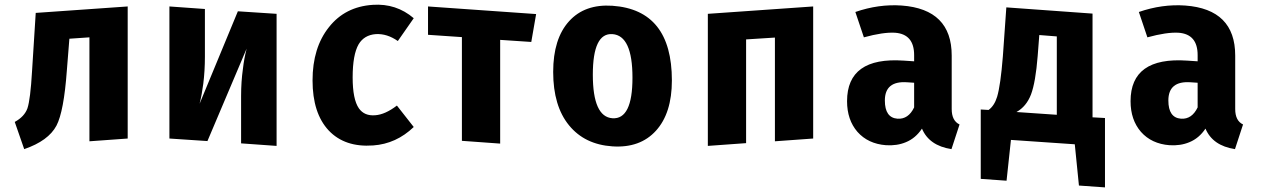

<svg xmlns="http://www.w3.org/2000/svg" viewBox="-20 -617 5472 833"><path d="M534 -589V-16L368 -4V-455L281 -449L270 -311Q257 -133 225 -72Q190 -6 85 30L44 -88Q86 -111 99 -147Q112 -186 119 -308L135 -561Z M1180 16 1026 5V-200Q1026 -263 1034 -319Q1039 -363 1050 -406L880 -5L715 -16V-589L869 -578V-371Q869 -310 862 -254Q856 -207 846 -167L1012 -568L1180 -557Z M1775 -538 1706 -439Q1659 -472 1610 -469Q1560 -465 1536 -425Q1510 -380 1510 -281Q1510 -186 1537 -147Q1561 -113 1608 -117Q1651 -120 1702 -159L1775 -66Q1699 7 1599 14Q1476 23 1406 -51Q1336 -126 1336 -268Q1336 -410 1407 -499Q1477 -588 1597 -596Q1699 -603 1775 -538Z M2285 -435 2150 -444V6L1984 -6V-456L1837 -466V-589L2306 -556Z M2895 -268Q2895 -126 2826 -50Q2757 26 2637 18Q2517 10 2449 -73Q2380 -157 2380 -305Q2380 -449 2449 -525Q2517 -600 2637 -592Q2895 -574 2895 -268ZM2552 -293Q2552 -110 2637 -104Q2724 -98 2724 -280Q2724 -463 2637 -469Q2552 -475 2552 -293Z M3342 -454 3217 -446V4L3051 16V-557L3508 -589V-16L3342 -4Z M4109 -144Q4109 -93 4143 -77L4108 30Q4011 15 3980 -59Q3952 -17 3910 0Q3872 16 3824 13Q3746 7 3700 -45Q3655 -97 3655 -178Q3655 -371 3901 -354L3946 -351V-378Q3946 -469 3863 -475Q3812 -478 3728 -455L3691 -565Q3792 -600 3892 -593Q4109 -577 4109 -376ZM3946 -151V-258L3916 -260Q3819 -267 3819 -181Q3819 -106 3874 -102Q3921 -99 3946 -151Z M4774 -105V196L4661 188L4643 9L4366 -10L4347 167L4235 159V-142L4269 -140Q4294 -158 4306 -197Q4321 -247 4331 -373L4346 -585L4720 -558V-108ZM4565 -459 4489 -465 4482 -374Q4473 -260 4453 -207Q4433 -155 4390 -131L4565 -119Z M5339 -144Q5339 -93 5373 -77L5338 30Q5241 15 5210 -59Q5182 -17 5140 0Q5102 16 5054 13Q4976 7 4930 -45Q4885 -97 4885 -178Q4885 -371 5131 -354L5176 -351V-378Q5176 -469 5093 -475Q5042 -478 4958 -455L4921 -565Q5022 -600 5122 -593Q5339 -577 5339 -376ZM5176 -151V-258L5146 -260Q5049 -267 5049 -181Q5049 -106 5104 -102Q5151 -99 5176 -151Z"/></svg>

Font: Xiangcui Wave Sans Xiangcui Wave Sans
Style: Regular
Weight: 800
Width: 3
Version: Version 0.920;March 28, 2024;FontCreator 14.0.0.2814 64-bit